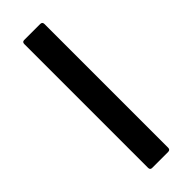

<svg xmlns="http://www.w3.org/2000/svg" viewBox="-224 -675 695 695"><g transform="rotate(-45 124.0 -327.5)"><path d="M83 0Q73 0 73 -11V-644Q73 -655 83 -655H165Q176 -655 176 -644V-11Q176 0 165 0Z"/></g></svg>

Font: Sofia Sans Extra Cond
Style: Bold
Weight: 700
Width: 1
Designer: Botio Nikoltchev, Ani Petrova
Foundry: lettersoup
Version: Version 4.100; ttfautohint (v1.8.3)